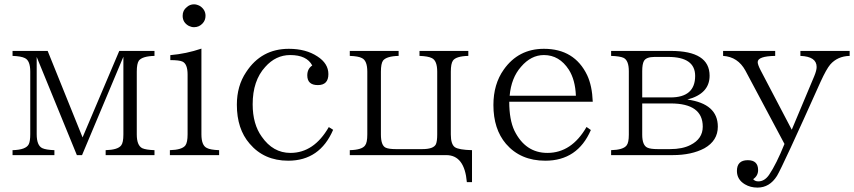

<svg xmlns="http://www.w3.org/2000/svg" viewBox="-20 -728 3954 889"><path d="M38.1 -492.2H200.7L362.3 -91.8L532.2 -492.2H695.3V-469.2Q639.2 -467.8 623 -447.3Q613.3 -433.1 613.3 -396.5V-105.5Q613.3 -55.2 638.2 -42Q654.8 -34.2 695.3 -32.7V-9.8H469.2V-32.7Q525.4 -34.2 541 -54.7Q551.3 -67.4 551.3 -105.5V-465.3L359.9 -9.8H335.9L149.9 -464.4V-106.9Q149.9 -54.2 175.8 -42Q192.4 -34.2 231.9 -32.7V-9.8H38.1V-32.7Q100.6 -34.2 113.3 -60.5Q120.1 -74.7 120.1 -106.9V-396.5Q120.1 -447.3 95.2 -459Q78.1 -467.8 38.1 -469.2Z M766.6 -9.8V-32.7Q822.8 -34.2 838.4 -54.7Q848.6 -68.8 848.6 -106V-382.8Q848.6 -432.1 824.7 -442.9Q810.5 -449.7 768.6 -449.7V-472.7Q842.3 -479 912.6 -502.9V-106Q912.6 -54.7 937.5 -43Q953.1 -34.2 994.6 -32.7V-9.8ZM878.4 -708Q891.1 -708 905.8 -700.2Q931.6 -683.1 931.6 -654.8Q931.6 -634.3 918.5 -620.1Q902.3 -602.1 878.4 -602.1Q866.7 -602.1 854.5 -607.9Q825.7 -623.5 825.7 -654.8Q825.7 -680.2 844.7 -694.8Q858.9 -708 878.4 -708Z M1522.5 -127Q1460.9 16.1 1314.5 16.1Q1202.6 16.1 1135.7 -63Q1076.7 -130.9 1076.7 -243.2Q1076.7 -330.1 1119.6 -394Q1189.9 -502 1317.4 -502Q1396.5 -502 1449.7 -466.8Q1500.5 -434.1 1500.5 -384.8Q1500.5 -334 1451.7 -334Q1402.8 -334 1402.8 -378.9Q1402.8 -409.7 1425.8 -424.8Q1400.4 -473.1 1323.7 -473.1Q1256.8 -473.1 1208 -418Q1149.9 -354.5 1149.9 -245.1Q1149.9 -153.3 1191.9 -95.2Q1244.1 -20 1324.7 -20Q1433.6 -20 1502.4 -139.6Z M1599.6 -492.2H1825.7V-469.2Q1769.5 -467.8 1753.4 -447.3Q1743.7 -433.1 1743.7 -396V-105.5Q1743.7 -54.7 1765.6 -44.4Q1779.8 -37.6 1812.5 -37.6H1935.5Q1987.8 -37.6 1998.5 -60.5Q2004.4 -74.2 2004.4 -105.5V-396Q2004.4 -447.3 1979.5 -459Q1962.4 -467.8 1922.4 -469.2V-492.2H2148.4V-469.2Q2091.3 -467.8 2077.1 -447.3Q2067.4 -433.1 2067.4 -396V-105.5Q2067.4 -59.6 2086.4 -46.4Q2104.5 -34.2 2165.5 -32.7V115.2H2141.6Q2130.9 -9.8 2046.4 -9.8H1599.6V-32.7Q1656.2 -34.2 1670.4 -54.7Q1680.7 -67.4 1680.7 -105.5V-396Q1680.7 -447.3 1655.8 -459Q1640.1 -467.8 1599.6 -469.2Z M2715.8 -126Q2654.3 16.1 2504.9 16.1Q2390.1 16.1 2322.8 -62Q2264.6 -130.4 2264.6 -241.7Q2264.6 -338.4 2312.5 -405.8Q2380.4 -502 2498.5 -502Q2640.1 -502 2698.7 -379.9Q2721.7 -331.1 2724.6 -256.8H2337.9Q2337.9 -173.8 2361.8 -123Q2412.6 -20 2514.6 -20Q2626.5 -20 2695.8 -140.1ZM2646.5 -284.7Q2643.6 -358.4 2613.8 -405.3Q2569.8 -473.1 2498.5 -473.1Q2439 -473.1 2392.6 -418.9Q2347.2 -367.7 2339.8 -284.7Z M2809.6 -492.2H3086.4Q3265.6 -492.2 3265.6 -377.4Q3265.6 -293.9 3162.6 -267.1Q3303.7 -247.6 3303.7 -141.6Q3303.7 -76.7 3241.7 -41.5Q3182.1 -9.8 3094.7 -9.8H2809.6V-32.7Q2865.7 -34.2 2881.3 -54.7Q2891.6 -67.4 2891.6 -104.5V-398.4Q2891.6 -448.7 2866.7 -460.4Q2850.1 -467.8 2809.6 -469.2ZM2953.6 -276.9H3084.5Q3198.7 -276.9 3198.7 -376.5Q3198.7 -464.4 3073.7 -464.4H3010.7Q2971.7 -464.4 2961.4 -445.3Q2953.6 -431.2 2953.6 -398.4ZM2953.6 -249V-104.5Q2953.6 -55.2 2977.5 -44.4Q2991.7 -37.6 3025.4 -37.6H3082.5Q3140.1 -37.6 3176.8 -56.6Q3233.9 -85 3233.9 -141.6Q3233.9 -249 3085.4 -249Z M3328.1 -492.2H3569.3V-469.2Q3488.3 -467.8 3488.3 -440.4Q3488.3 -428.7 3502 -402.3L3646 -127.4L3750 -375Q3761.2 -401.9 3761.2 -418Q3761.2 -466.3 3686 -469.2V-492.2H3914.1V-469.2Q3857.9 -467.8 3824.2 -429.2Q3806.6 -408.7 3779.3 -349.1Q3603.5 43.5 3577.6 86.4Q3543.5 140.6 3487.3 140.6Q3454.6 140.6 3429.2 125.5Q3392.1 103.5 3392.1 63.5Q3392.1 13.7 3442.4 13.7Q3490.2 13.7 3490.2 59.6Q3490.2 85.9 3467.3 101.6Q3475.6 111.8 3491.2 111.8Q3520 111.8 3541 81.5Q3574.7 31.7 3612.3 -61.5L3431.2 -401.4Q3396.5 -464.8 3328.1 -469.2Z"/></svg>

Font: I.MingCP
Style: Regular
Weight: 400
Designer: I.Font Project
Version: Version 8.000; Sep 06, 2022